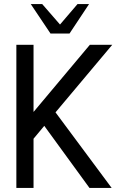

<svg xmlns="http://www.w3.org/2000/svg" viewBox="-20 -919 588 939"><path d="M526 0H417.5L196.5 -303.5L144 -240.5V0H60V-700H144V-371.5L419.5 -700H529L251.5 -369.5ZM227 -755 130.5 -899H186.5L273.5 -799L359 -899H415.5L320 -755Z"/></svg>

Font: Urbanist Medium
Style: Regular
Weight: 500
Designer: Corey Hu
Foundry: Corey Hu
Version: Version 1.321; ttfautohint (v1.8.4.7-5d5b)